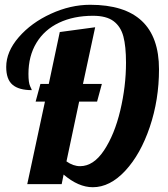

<svg xmlns="http://www.w3.org/2000/svg" viewBox="-20 -770 703 803"><path d="M246 -40C287.3 -4.7 328 13 368 13C416 13 461.3 -10 504 -56C546.7 -102 580.8 -163 606.5 -239C632.2 -315 645 -395.3 645 -480C645 -660 549 -750 357 -750C302.3 -750 247.7 -737.5 193 -712.5C138.3 -687.5 93.5 -654.8 58.5 -614.5C23.5 -574.2 6 -532.7 6 -490C6 -455.3 14.8 -430.5 32.5 -415.5C50.2 -400.5 77 -393 113 -393C113 -394.3 110.7 -399.8 106 -409.5C101.3 -419.2 99 -436.3 99 -461C99 -511 110.2 -554.3 132.5 -591C154.8 -627.7 186.3 -655.7 227 -675C267.7 -694.3 315 -704 369 -704C406.3 -704 435 -696.5 455 -681.5C475 -666.5 488.7 -645.2 496 -617.5C503.3 -589.8 507 -553.3 507 -508C507 -442 499 -375.3 483 -308C467 -240.7 444.3 -185 415 -141C385.7 -97 352.3 -75 315 -75C295.7 -75 276.7 -81.7 258 -95L311 -345H386L406 -419H327L378 -656L230 -636L184 -419H149L129 -345H168L94 0H238Z"/></svg>

Font: DonutKreme
Style: Regular
Weight: 400
Designer: Impallari Type
Foundry: Impallari Type
Version: Version 2.100